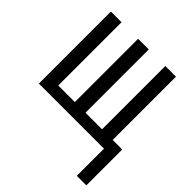

<svg xmlns="http://www.w3.org/2000/svg" viewBox="-198 -662 996 996"><g transform="rotate(45 300.0 -164.0)"><path d="M44.9 0V-528.3H123V-64H244.6V-528.3H322.8V-64H444.3V-528.3H522.5V-64H592.3V199.2H522.5V0Z"/></g></svg>

Font: Courier New
Style: Regular
Weight: 400
Designer: Steve Matteson
Foundry: Ascender Corporation
Version: Version 2.00.3